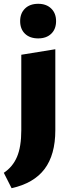

<svg xmlns="http://www.w3.org/2000/svg" viewBox="-51 -701 369 1010"><path d="M61 -16V-413L240 -442V-16Q240 113 183.5 188Q127 263 10 289L-31 208Q16 177 38.5 124Q61 71 61 -16ZM150 -499Q106 -499 80.5 -523.5Q55 -548 55 -590Q55 -631 80.5 -656Q106 -681 150 -681Q193 -681 218.5 -656Q244 -631 244 -590Q244 -548 218.5 -523.5Q193 -499 150 -499Z"/></svg>

Font: Ysabeau Office Black
Style: Regular
Weight: 900
Designer: Christian Thalmann (Catharsis Fonts)
Version: Version 2.001;gftools[0.9.30]; featfreeze: tnum,lnum,ss02